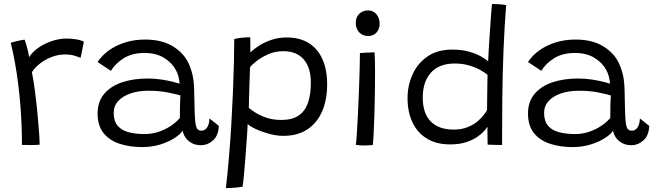

<svg xmlns="http://www.w3.org/2000/svg" viewBox="-20 -729 3286 966"><path d="M126.5 -441.5Q143 -467.5 173.2 -488.8Q203.5 -510 241 -522.5Q278.5 -535 315.5 -535Q339 -535 363.5 -531Q388 -527 402 -519L385.5 -438Q373.5 -443 354.2 -449Q335 -455 306 -455Q274 -455 242.2 -443.2Q210.5 -431.5 184 -411.5Q157.5 -391.5 140.5 -366Q148 -329 155 -276.5Q162 -224 167.5 -169.2Q173 -114.5 176.2 -69.2Q179.5 -24 179.5 -1Q163 0.5 137 0.8Q111 1 90.5 0Q90.5 -48 88.5 -99Q86.5 -150 82.2 -202.8Q78 -255.5 71.2 -308.8Q64.5 -362 55.2 -413.5Q46 -465 34 -514Q44 -517 58.5 -520.5Q73 -524 86 -526.8Q99 -529.5 104 -529.5Q110.5 -512 117.5 -485Q124.5 -458 126.5 -441.5Z M695 11Q632.5 11 581.5 -5.8Q530.5 -22.5 500.8 -59.8Q471 -97 471 -158.5Q471 -217 503.8 -256.2Q536.5 -295.5 593.8 -314.8Q651 -334 723 -334Q758.5 -334 792.5 -328.8Q826.5 -323.5 851.2 -317.2Q876 -311 884 -308Q882 -326 877.8 -343.8Q873.5 -361.5 865.5 -375.5Q845.5 -413.5 805.5 -438Q765.5 -462.5 707 -462.5Q644.5 -462.5 602 -435.8Q559.5 -409 538 -372.5L471 -417Q492.5 -450 528 -475.5Q563.5 -501 609.8 -515.5Q656 -530 710 -530Q793 -530 848 -497Q903 -464 928 -412Q941 -384.5 948.5 -352.5Q956 -320.5 957 -271.5Q958 -217 959 -180.8Q960 -144.5 962 -120.5Q965 -89.5 972.5 -80.5Q980 -71.5 994 -71.5Q1011 -71.5 1022 -87.8Q1033 -104 1034 -133L1081 -95.5Q1079 -47 1052 -22.8Q1025 1.5 990.5 1.5Q963.5 1.5 943.5 -9.8Q923.5 -21 912.5 -38Q901.5 -55 899 -72Q888.5 -54 858.8 -34.8Q829 -15.5 786.8 -2.2Q744.5 11 695 11ZM707.5 -54.5Q743 -54.5 776.2 -65.2Q809.5 -76 837.8 -94.5Q866 -113 885 -135.5Q885 -171.5 885.5 -198.5Q886 -225.5 887.5 -249Q872 -254 827.5 -263.2Q783 -272.5 726 -272.5Q676.5 -272.5 637 -259Q597.5 -245.5 574.8 -220.8Q552 -196 552 -161.5Q552 -119.5 572 -96.2Q592 -73 627.2 -63.8Q662.5 -54.5 707.5 -54.5Z M1116.5 217.5Q1125 144.5 1132 61.5Q1139 -21.5 1144 -106.5Q1149 -191.5 1152.2 -271Q1155.5 -350.5 1157 -417.8Q1158.5 -485 1158.5 -532.5Q1174.5 -537 1197 -539.2Q1219.5 -541.5 1239 -541.5Q1239.5 -530 1239.5 -506.2Q1239.5 -482.5 1239.5 -464.5Q1252.5 -478.5 1278.8 -496.2Q1305 -514 1341.8 -527.2Q1378.5 -540.5 1423 -540.5Q1520.5 -540.5 1573.2 -478Q1626 -415.5 1626 -304.5Q1626 -226.5 1600.5 -168.2Q1575 -110 1526 -77.8Q1477 -45.5 1405.5 -45.5Q1372 -45.5 1334.8 -55.5Q1297.5 -65.5 1267.5 -79.5Q1237.5 -93.5 1226 -105Q1226 -94.5 1224 -65Q1222 -35.5 1219.2 3.2Q1216.5 42 1213.2 82.8Q1210 123.5 1206.8 157.5Q1203.5 191.5 1200.5 210Q1186.5 213 1170 214.5Q1153.5 216 1139 216.8Q1124.5 217.5 1116.5 217.5ZM1395.5 -125.5Q1450.5 -125.5 1483 -148Q1515.5 -170.5 1529.8 -212.8Q1544 -255 1544 -313.5Q1544 -388.5 1508.2 -430Q1472.5 -471.5 1405 -471.5Q1364.5 -471.5 1329.5 -456Q1294.5 -440.5 1270.5 -421.5Q1246.5 -402.5 1238 -391Q1237.5 -382.5 1236.8 -356.2Q1236 -330 1234.8 -296.8Q1233.5 -263.5 1232.8 -233Q1232 -202.5 1232 -186Q1242.5 -177 1265 -162.5Q1287.5 -148 1320.5 -136.8Q1353.5 -125.5 1395.5 -125.5Z M1855.5 0.5Q1848.5 1 1836.5 2Q1824.5 3 1812.5 3Q1800.5 3 1789.8 2Q1779 1 1770 0Q1772.5 -13 1775.2 -54.2Q1778 -95.5 1780.8 -151.8Q1783.5 -208 1785.8 -268Q1788 -328 1789.5 -379.8Q1791 -431.5 1791 -462Q1795 -462.5 1804.8 -463Q1814.5 -463.5 1826.2 -464.2Q1838 -465 1848.5 -465.2Q1859 -465.5 1864.5 -465.5Q1865.5 -453 1866.2 -427.2Q1867 -401.5 1867 -369.5Q1867 -322.5 1866.2 -266Q1865.5 -209.5 1863.8 -155Q1862 -100.5 1860 -58.5Q1858 -16.5 1855.5 0.5ZM1833.5 -548Q1803.5 -548 1786.8 -566.8Q1770 -585.5 1770 -612.5Q1770 -633.5 1778.5 -647.8Q1787 -662 1801 -669.2Q1815 -676.5 1832 -676.5Q1858.5 -676.5 1874.2 -657Q1890 -637.5 1890 -609Q1890 -584.5 1875 -566.2Q1860 -548 1833.5 -548Z M2433.5 -1.5Q2433 -10.5 2432.8 -29Q2432.5 -47.5 2432.5 -65.5Q2432.5 -83.5 2432.5 -91Q2429.5 -86 2417.8 -72Q2406 -58 2383.8 -42Q2361.5 -26 2327 -14.2Q2292.5 -2.5 2244.5 -2.5Q2176 -2.5 2128.2 -31.5Q2080.5 -60.5 2055.5 -112.8Q2030.5 -165 2030.5 -235Q2030.5 -299.5 2055.8 -355Q2081 -410.5 2131 -445Q2181 -479.5 2255.5 -479.5Q2303.5 -479.5 2340 -469Q2376.5 -458.5 2401 -444.5Q2425.5 -430.5 2436 -420.5Q2436.5 -440.5 2438.5 -472Q2440.5 -503.5 2442.8 -539.5Q2445 -575.5 2447.5 -610.2Q2450 -645 2452 -671.2Q2454 -697.5 2455.5 -709Q2472.5 -709 2492.8 -707.5Q2513 -706 2526.5 -703.5Q2517.5 -586 2513 -469.5Q2508.5 -353 2507.2 -236Q2506 -119 2506 0.5Q2499.5 0.5 2484.5 0.2Q2469.5 0 2454.8 -0.5Q2440 -1 2433.5 -1.5ZM2262.5 -77Q2302 -77 2331.5 -88.8Q2361 -100.5 2381.5 -117.5Q2402 -134.5 2414 -150.8Q2426 -167 2430.5 -175Q2430.5 -187.5 2430.8 -212.2Q2431 -237 2431.5 -265Q2432 -293 2432.2 -317Q2432.5 -341 2433 -352.5Q2421 -363 2397 -376.5Q2373 -390 2340.2 -399.8Q2307.5 -409.5 2268.5 -409.5Q2189.5 -409.5 2148.2 -363.5Q2107 -317.5 2107 -238.5Q2107 -158.5 2147.2 -117.8Q2187.5 -77 2262.5 -77Z M2860.5 11Q2798 11 2747 -5.8Q2696 -22.5 2666.2 -59.8Q2636.5 -97 2636.5 -158.5Q2636.5 -217 2669.2 -256.2Q2702 -295.5 2759.2 -314.8Q2816.5 -334 2888.5 -334Q2924 -334 2958 -328.8Q2992 -323.5 3016.8 -317.2Q3041.5 -311 3049.5 -308Q3047.5 -326 3043.2 -343.8Q3039 -361.5 3031 -375.5Q3011 -413.5 2971 -438Q2931 -462.5 2872.5 -462.5Q2810 -462.5 2767.5 -435.8Q2725 -409 2703.5 -372.5L2636.5 -417Q2658 -450 2693.5 -475.5Q2729 -501 2775.2 -515.5Q2821.5 -530 2875.5 -530Q2958.5 -530 3013.5 -497Q3068.5 -464 3093.5 -412Q3106.5 -384.5 3114 -352.5Q3121.5 -320.5 3122.5 -271.5Q3123.5 -217 3124.5 -180.8Q3125.5 -144.5 3127.5 -120.5Q3130.5 -89.5 3138 -80.5Q3145.5 -71.5 3159.5 -71.5Q3176.5 -71.5 3187.5 -87.8Q3198.5 -104 3199.5 -133L3246.5 -95.5Q3244.5 -47 3217.5 -22.8Q3190.5 1.5 3156 1.5Q3129 1.5 3109 -9.8Q3089 -21 3078 -38Q3067 -55 3064.5 -72Q3054 -54 3024.2 -34.8Q2994.5 -15.5 2952.2 -2.2Q2910 11 2860.5 11ZM2873 -54.5Q2908.5 -54.5 2941.8 -65.2Q2975 -76 3003.2 -94.5Q3031.5 -113 3050.5 -135.5Q3050.5 -171.5 3051 -198.5Q3051.5 -225.5 3053 -249Q3037.5 -254 2993 -263.2Q2948.5 -272.5 2891.5 -272.5Q2842 -272.5 2802.5 -259Q2763 -245.5 2740.2 -220.8Q2717.5 -196 2717.5 -161.5Q2717.5 -119.5 2737.5 -96.2Q2757.5 -73 2792.8 -63.8Q2828 -54.5 2873 -54.5Z"/></svg>

Font: Grandstander Thin Light
Style: Regular
Weight: 300
Version: Version 1.200